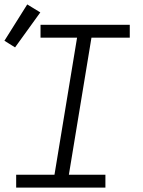

<svg xmlns="http://www.w3.org/2000/svg" viewBox="-25 -847 645 867"><path d="M48 0V-58H221L323 -677H158V-735H561V-677H388L286 -58H451V0ZM43 -633 -5 -663 98 -827 157 -791Z"/></svg>

Font: Iosevka Slab LtExObl
Style: Regular
Weight: 300
Width: 7
Italic angle: -9°
Monospace: yes
Designer: Belleve Invis
Foundry: Belleve Invis
Version: Version 11.1.0; ttfautohint (v1.8.3)